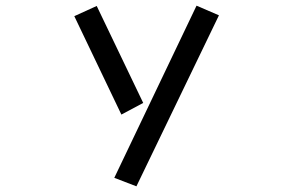

<svg xmlns="http://www.w3.org/2000/svg" viewBox="-20 -538 1040 677"><path d="M673 -518 752 -484 461 119 383 89ZM242 -481 321 -517 485 -175 408 -134Z"/></svg>

Font: Stick
Style: Regular
Weight: 400
Designer: Fontworks Inc.
Foundry: Fontworks Inc.
Version: Version 1.100